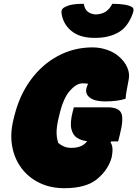

<svg xmlns="http://www.w3.org/2000/svg" viewBox="-20 -969 722 1009"><path d="M368 -405H546Q603 -405 617 -375Q631 -345 610 -262L601 -226H564L561 -220Q578 -197 567 -143Q560 -115 541.5 -85Q523 -55 488 -26Q430 20 318 20Q246 20 188.5 -7.5Q131 -35 93.5 -84.5Q56 -134 44 -200Q32 -266 51 -342L56 -362Q83 -470 142.5 -550.5Q202 -631 285.5 -675.5Q369 -720 467 -720Q505 -720 543 -707Q581 -694 606 -671Q635 -646 649 -614Q663 -582 656 -549Q649 -514 645 -490.5Q641 -467 640 -450Q596 -436 531 -436Q480 -436 453.5 -455Q427 -474 434 -505Q437 -516 443 -529Q430 -531 413 -531Q382 -531 348 -493Q314 -455 294 -374L289 -353Q279 -313 277.5 -281Q276 -249 286 -218Q300 -206 316.5 -199Q333 -192 355 -192Q407 -192 432 -220Q435 -223 438 -227Q409 -230 386 -244Q363 -258 355 -291.5Q347 -325 363 -386Q365 -391 366 -396Q367 -401 368 -405ZM570 -949Q605 -949 631.5 -945Q658 -941 672 -933Q687 -925 679 -902Q654 -829 603.5 -799.5Q553 -770 481 -770H475Q399 -770 354.5 -807Q310 -844 303 -902Q302 -913 307 -920.5Q312 -928 321 -932Q341 -942 363.5 -945.5Q386 -949 420 -949Q425 -922 439.5 -909Q454 -896 481 -893Q514 -894 535 -907.5Q556 -921 570 -949Z"/></svg>

Font: Recursive Sn Csl St XBk
Style: Italic
Weight: 1000
Italic angle: -15°
Version: Version 1.085;hotconv 1.1.0;makeotfexe 2.6.0; ttfautohint (v